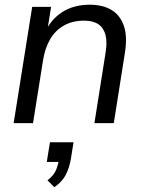

<svg xmlns="http://www.w3.org/2000/svg" viewBox="-20 -515 608 803"><path d="M37.1 0 114.6 -486.3H193.7L176.1 -376.2H166.5Q191.5 -432.9 239.8 -464.1Q288.2 -495.3 355.4 -495.3Q409.4 -495.3 445.9 -473.6Q482.4 -451.8 497.9 -407.4Q513.4 -362.9 502.4 -294.1L455.9 0H374.9L421.4 -293.7Q429 -339.1 421.2 -369Q413.3 -398.8 391.3 -413.7Q369.3 -428.6 331.4 -428.6Q282.9 -428.6 247 -408.1Q211.1 -387.7 189.7 -350.8Q168.2 -314 160.1 -263.5L118.1 0ZM207.2 267.9 178.7 239.3Q204.8 217.8 213.5 197.9Q222.2 178.1 226.7 151.5L244.9 162.3H175.6L189 79.9H287.6L276.7 147.9Q270.2 187.2 255 216.4Q239.8 245.6 207.2 267.9Z"/></svg>

Font: Nunito Sans 12pt ExtraLight
Style: Italic
Weight: 200
Italic angle: -9°
Designer: Vernon Adams
Foundry: Vernon Adams
Version: Version 3.101;gftools[0.9.27]